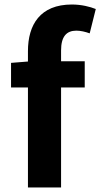

<svg xmlns="http://www.w3.org/2000/svg" viewBox="-20 -832 445 852"><path d="M405 -792C380 -802 342 -812 299 -812C158 -812 104 -722 104 -605V-559L29 -553V-444H104V0H251V-444H356V-560H251V-608C251 -670 275 -696 319 -696C337 -696 359 -691 378 -684Z"/></svg>

Font: Genne Gothic Bold
Style: Regular
Weight: 700
Designer: Ryoko NISHIZUKA (kana & ideographs); Paul D. Hunt (Latin, Greek & Cyrillic); Wenlong ZHANG (bopomofo); Sandoll Communica
Foundry: Adobe Systems Incorporated
Version: Version 1.004;PS 1.004;hotconv 16.6.51;makeotf.lib2.5.65220